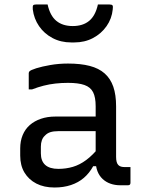

<svg xmlns="http://www.w3.org/2000/svg" viewBox="-20 -825 640 855"><path d="M497 -351Q497 -323 497 -295Q497 -267 497 -238.5Q497 -210 497 -182Q497 -154 497 -126Q497 -113 499.5 -104Q502 -95 507 -90Q512 -85 519 -83Q526 -81 536 -81Q538 -81 540.5 -81Q543 -81 546 -81H561Q561 -63 561 -46Q561 -29 561 -11Q561 -5 558 -2.5Q555 0 550 0Q545 0 534.5 0Q524 0 515 0Q492 0 472 -7Q452 -14 437 -28Q422 -42 414 -62.5Q406 -83 406 -111Q406 -146 406 -183.5Q406 -221 406 -256Q406 -272 406 -288Q406 -304 406 -320Q406 -336 406 -352Q406 -392 394.5 -414.5Q383 -437 356 -446.5Q329 -456 283 -456Q254 -456 227 -453Q200 -450 174.5 -443.5Q149 -437 123 -427H108Q108 -445 108 -463Q108 -481 108 -499Q108 -502 109 -504Q110 -506 111 -507Q116 -513 141.5 -521Q167 -529 204.5 -535.5Q242 -542 283 -542Q339 -542 379.5 -531.5Q420 -521 446 -498Q472 -475 484.5 -439Q497 -403 497 -351ZM162 -142Q162 -108 181.5 -90.5Q201 -73 240 -73Q274 -73 304.5 -82Q335 -91 364 -112.5Q393 -134 424 -172V-85H395Q378 -54 353.5 -33Q329 -12 296 -1Q263 10 223 10Q176 10 142 -7.5Q108 -25 89 -56.5Q70 -88 70 -132V-164Q70 -197 81 -223.5Q92 -250 112.5 -268Q133 -286 162 -296Q191 -306 227 -306Q262 -306 294.5 -306Q327 -306 359 -306Q391 -306 424 -306Q433 -306 436.5 -295.5Q440 -285 441 -270Q442 -255 442 -241Q405 -241 373.5 -241Q342 -241 310 -241Q278 -241 240 -241Q219 -241 204.5 -236.5Q190 -232 180 -221Q171 -213 166.5 -200.5Q162 -188 162 -172ZM304 -709Q349 -709 377 -732Q405 -755 416 -805Q429 -805 442 -805Q455 -805 468 -805Q478 -805 481 -801Q484 -797 482 -783Q478 -742 454.5 -708.5Q431 -675 394 -655.5Q357 -636 311 -636H297Q251 -636 214 -655.5Q177 -675 154 -708.5Q131 -742 126 -783Q125 -797 127.5 -801Q130 -805 140 -805Q153 -805 166 -805Q179 -805 192 -805Q203 -755 231 -732Q259 -709 304 -709Z"/></svg>

Font: RecMonoLinear Nerd Font Mono
Style: Regular
Weight: 400
Monospace: yes
Version: Version 1.085; ttfautohint (v1.8.4.7-5d5b);Nerd Fonts 3.2.1